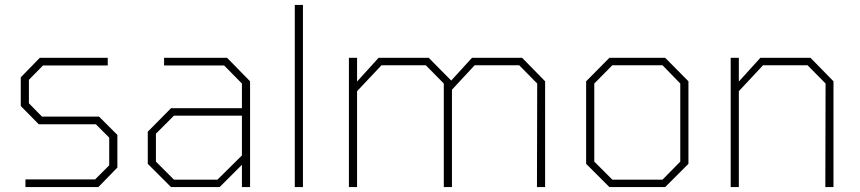

<svg xmlns="http://www.w3.org/2000/svg" viewBox="-20 -757 3481 777"><path d="M83 0V-31H365L422 -88V-200L368 -254H137L64 -328V-444L141 -523H416V-492H154L97 -434V-339L150 -285H381L455 -211V-79L378 0Z M672 0 578 -94V-224L672 -319H959V-419L887 -492H644V-523H899L992 -428V0H959V-90L869 0ZM684 -30H860L959 -128V-289H684L611 -216V-103Z M1173 0V-737H1206V0Z M1392 0V-523H1425V-427L1512 -523H1715L1806 -431L1890 -523H2093L2186 -428V0H2153L2154 -419L2081 -493H1901L1809 -394V0H1776V-419L1703 -493H1524L1425 -388V0Z M2446 0 2352 -94V-428L2446 -523H2672L2766 -428V-94L2672 0ZM2458 -30H2661L2733 -103V-419L2661 -493H2458L2385 -419V-103Z M2937 0V-523H2970V-427L3057 -523H3260L3353 -428V0H3320L3321 -419L3248 -493H3068L2970 -388V0Z"/></svg>

Font: Tomorrow ExtraLight
Style: Regular
Weight: 275
Designer: Tony de Marco, Monica Rizzolli
Foundry: Just in Type
Version: Version 2.002